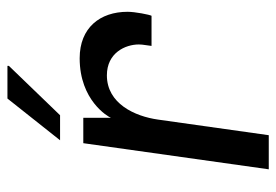

<svg xmlns="http://www.w3.org/2000/svg" viewBox="-136 -624 760 529"><g transform="rotate(-90 244.5 -360.0)"><path d="M327 -720H237L122 -575H191L327 -716ZM348 -521C232 -521 187 -443 184 -435V-511H114L42 0H136L179 -305C188 -369 223 -446 301 -446C363 -446 386 -395 386 -358C386 -353 386 -350 382 -323H465C468 -328 476 -368 476 -389C476 -465 432 -521 348 -521Z"/></g></svg>

Font: Chivo
Style: Italic
Weight: 400
Italic angle: -8°
Designer: Hector Gatti
Foundry: Omnibus-Type
Version: Version 1.003;PS 001.003;hotconv 1.0.70;makeotf.lib2.5.58329